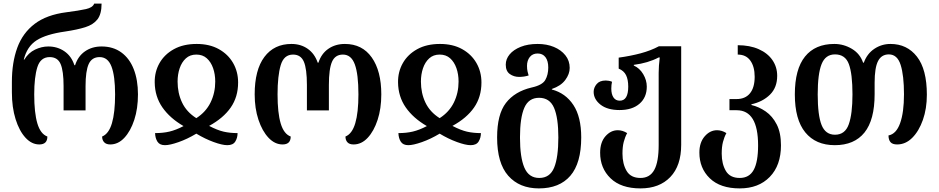

<svg xmlns="http://www.w3.org/2000/svg" viewBox="-20 -793 5213 1066"><path d="M198 9Q156 9 121.5 -28.5Q87 -66 66.5 -131.5Q46 -197 46 -281V-338Q46 -446 76 -528Q106 -610 172.5 -660.5Q239 -711 349 -725Q419 -734 457 -742.5Q495 -751 503 -773H544Q544 -715 521 -685.5Q498 -656 453.5 -642Q409 -628 342 -618Q236 -603 183 -569Q130 -535 112 -462H115Q138 -500 174.5 -517.5Q211 -535 248 -535Q299 -535 338 -508Q377 -481 393 -431H397Q413 -481 452 -508Q491 -535 544 -535Q608 -535 653.5 -502Q699 -469 722.5 -409Q746 -349 746 -269Q746 -190 725.5 -127.5Q705 -65 670.5 -28Q636 9 592 9Q570 9 558.5 -3Q547 -15 547 -35Q584 -50 601.5 -109Q619 -168 619 -269Q619 -371 599 -423.5Q579 -476 533 -476Q490 -476 472.5 -437.5Q455 -399 455 -315V-180H333V-315Q333 -399 316.5 -437.5Q300 -476 256 -476Q205 -476 187.5 -420.5Q170 -365 170 -269Q170 -166 187.5 -107.5Q205 -49 243 -35Q243 9 198 9Z M896 13Q867 13 854.5 -6Q842 -25 841 -54Q885 -54 921 -62.5Q957 -71 999 -93Q923 -137 881.5 -197Q840 -257 839 -335Q838 -394 865.5 -442.5Q893 -491 945.5 -520Q998 -549 1072 -549Q1143 -549 1194.5 -520.5Q1246 -492 1274 -443.5Q1302 -395 1302 -335Q1302 -255 1261 -196Q1220 -137 1141 -94Q1187 -70 1222 -62Q1257 -54 1299 -54Q1299 -28 1286.5 -7.5Q1274 13 1242 13Q1214 13 1166 -4.5Q1118 -22 1070 -51Q1020 -21 971.5 -4Q923 13 896 13ZM1070 -137Q1123 -171 1149 -224Q1175 -277 1175 -340Q1175 -381 1163 -415Q1151 -449 1128 -469.5Q1105 -490 1070 -490Q1035 -490 1012 -469Q989 -448 977.5 -414Q966 -380 966 -340Q966 -276 991 -223.5Q1016 -171 1070 -137Z M1549 9Q1506 9 1471 -28Q1436 -65 1415 -128Q1394 -191 1394 -269Q1394 -405 1448 -477Q1502 -549 1598 -549Q1650 -549 1688.5 -522Q1727 -495 1744 -445H1748Q1764 -495 1803 -522Q1842 -549 1895 -549Q1991 -549 2044 -474Q2097 -399 2097 -269Q2097 -190 2076.5 -127.5Q2056 -65 2021.5 -28Q1987 9 1943 9Q1920 9 1909 -3Q1898 -15 1898 -35Q1935 -50 1952.5 -109Q1970 -168 1970 -269Q1970 -381 1950 -435.5Q1930 -490 1884 -490Q1841 -490 1823.5 -450.5Q1806 -411 1806 -321V-180H1684V-321Q1684 -411 1667 -450.5Q1650 -490 1607 -490Q1556 -490 1538.5 -431Q1521 -372 1521 -269Q1521 -166 1538.5 -107.5Q1556 -49 1594 -35Q1594 9 1549 9Z M2247 13Q2218 13 2205.5 -6Q2193 -25 2192 -54Q2236 -54 2272 -62.5Q2308 -71 2350 -93Q2274 -137 2232.5 -197Q2191 -257 2190 -335Q2189 -394 2216.5 -442.5Q2244 -491 2296.5 -520Q2349 -549 2423 -549Q2494 -549 2545.5 -520.5Q2597 -492 2625 -443.5Q2653 -395 2653 -335Q2653 -255 2612 -196Q2571 -137 2492 -94Q2538 -70 2573 -62Q2608 -54 2650 -54Q2650 -28 2637.5 -7.5Q2625 13 2593 13Q2565 13 2517 -4.5Q2469 -22 2421 -51Q2371 -21 2322.5 -4Q2274 13 2247 13ZM2421 -137Q2474 -171 2500 -224Q2526 -277 2526 -340Q2526 -381 2514 -415Q2502 -449 2479 -469.5Q2456 -490 2421 -490Q2386 -490 2363 -469Q2340 -448 2328.5 -414Q2317 -380 2317 -340Q2317 -276 2342 -223.5Q2367 -171 2421 -137Z M2972 253Q2864 253 2802 183Q2740 113 2740 -30Q2740 -158 2789 -221.5Q2838 -285 2931 -307Q2991 -320 3007.5 -349Q3024 -378 3024 -418Q3024 -455 3008.5 -475.5Q2993 -496 2965 -496Q2937 -496 2921.5 -476.5Q2906 -457 2906 -427Q2906 -409 2909 -396Q2912 -383 2915 -374Q2890 -366 2862 -366Q2833 -366 2810.5 -382Q2788 -398 2788 -434Q2788 -465 2809.5 -491Q2831 -517 2871 -533Q2911 -549 2965 -549Q3015 -549 3055 -532.5Q3095 -516 3119 -486Q3143 -456 3143 -416Q3143 -382 3118.5 -349Q3094 -316 3044 -299V-296Q3120 -276 3163.5 -210Q3207 -144 3207 -30Q3207 113 3146.5 183Q3086 253 2972 253ZM2974 195Q3033 195 3056.5 138Q3080 81 3080 -30Q3080 -139 3056 -194.5Q3032 -250 2973 -250Q2915 -250 2891 -194.5Q2867 -139 2867 -30Q2867 81 2891.5 138Q2916 195 2974 195Z M3536 253Q3428 253 3370 197Q3312 141 3312 55Q3312 -3 3341.5 -36.5Q3371 -70 3410 -70Q3437 -70 3462 -54Q3450 -32 3443 -5Q3436 22 3436 60Q3436 117 3459 156Q3482 195 3536 195Q3588 195 3612.5 150.5Q3637 106 3637 12V-389Q3637 -408 3638.5 -428.5Q3640 -449 3643 -474H3637Q3578 -443 3499 -433V-429Q3531 -415 3551 -381.5Q3571 -348 3571 -312Q3571 -252 3530.5 -217Q3490 -182 3420 -182Q3352 -182 3314 -212Q3276 -242 3276 -283Q3276 -306 3292.5 -326Q3309 -346 3343 -346Q3350 -346 3359.5 -344.5Q3369 -343 3378 -339Q3374 -322 3374 -301Q3374 -270 3386 -252Q3398 -234 3421 -234Q3468 -234 3468 -312Q3468 -351 3456 -375.5Q3444 -400 3415 -412V-473Q3481 -482 3537 -497Q3593 -512 3638 -536H3762V11Q3762 127 3701.5 190Q3641 253 3536 253Z M4087 253Q3979 253 3921 197Q3863 141 3863 54Q3863 -2 3892.5 -36Q3922 -70 3961 -70Q3988 -70 4013 -54Q4001 -32 3994 -5Q3987 22 3987 60Q3987 117 4010 156Q4033 195 4087 195Q4140 195 4164.5 150.5Q4189 106 4189 14Q4189 -181 4070 -181H4030V-243H4069Q4118 -243 4144 -275Q4170 -307 4170 -367Q4170 -423 4146 -456.5Q4122 -490 4076 -490V-542Q4143 -542 4192.5 -520Q4242 -498 4268.5 -459.5Q4295 -421 4295 -372Q4295 -307 4255 -267.5Q4215 -228 4152 -214V-210Q4194 -200 4231.5 -174Q4269 -148 4292.5 -102Q4316 -56 4316 14Q4316 125 4254 189Q4192 253 4087 253Z M4615 13Q4509 13 4451 -58Q4393 -129 4393 -269Q4393 -409 4449.5 -479Q4506 -549 4612 -549Q4664 -549 4709.5 -522Q4755 -495 4772 -445H4776Q4794 -495 4834.5 -522Q4875 -549 4924 -549Q5016 -549 5071 -478.5Q5126 -408 5126 -267Q5126 -190 5104 -127.5Q5082 -65 5045 -28Q5008 9 4961 9Q4935 9 4924 -4Q4913 -17 4913 -41Q4956 -49 4977.5 -109Q4999 -169 4999 -269Q4999 -374 4980.5 -432.5Q4962 -491 4915 -491Q4874 -491 4855 -454Q4836 -417 4836 -334V-270Q4836 -127 4779.5 -57Q4723 13 4615 13ZM4616 -45Q4672 -45 4692.5 -103Q4713 -161 4713 -269Q4713 -383 4693 -437Q4673 -491 4616 -491Q4563 -491 4541.5 -437Q4520 -383 4520 -269Q4520 -153 4541.5 -99Q4563 -45 4616 -45Z"/></svg>

Font: Noto Serif Georgian SemiCondensed SemiBold
Style: Regular
Weight: 600
Width: 4
Designer: Monotype Design Team, Akaki Razmadze
Foundry: Google LLC
Version: Version 2.003; ttfautohint (v1.8.4.7-5d5b)